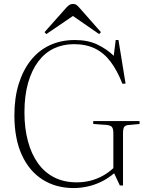

<svg xmlns="http://www.w3.org/2000/svg" viewBox="-20 -940 746 974"><path d="M354 14Q264 14 196 -29Q128 -72 90.5 -154.5Q53 -237 53 -355Q53 -444 75 -514.5Q97 -585 137 -635Q177 -685 233.5 -711Q290 -737 360 -737Q426 -737 474 -714Q522 -691 557 -657L567 -737H581L617 -516L601 -515Q575 -582 541 -627Q507 -672 461.5 -694Q416 -716 355 -716Q299 -716 253 -694Q207 -672 174 -628Q141 -584 122.5 -519.5Q104 -455 104 -370Q104 -290 121.5 -224.5Q139 -159 172.5 -112Q206 -65 255.5 -40Q305 -15 369 -15Q406 -15 439 -23.5Q472 -32 501 -48Q530 -64 555 -87V-263Q555 -287 548 -295.5Q541 -304 522 -306L453 -311V-326H688V-311L632 -306Q619 -305 611.5 -298Q604 -291 604 -262V1H588L559 -61Q527 -34 492.5 -17.5Q458 -1 422.5 6.5Q387 14 354 14ZM215 -767 206 -777 318 -903Q326 -911 333 -915.5Q340 -920 350 -920Q361 -920 368 -915Q375 -910 387 -896L492 -777L483 -767L350 -859Z"/></svg>

Font: Literata 60pt ExtraLight
Style: Regular
Weight: 250
Designer: Latin by Veronika Burian and Jose Scaglione. Greek by Irene Vlachou. Cyrillic by Vera Evstafieva.
Foundry: TypeTogether
Version: Version 3.103;gftools[0.9.29]